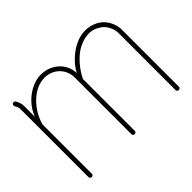

<svg xmlns="http://www.w3.org/2000/svg" viewBox="-116 -791 1006 1006"><g transform="rotate(-45 387.0 -287.5)"><path d="M59 -512V-15C59 -8 65 -3 72 -3C79 -3 84 -8 84 -15V-383C97 -424 118 -462 148 -492C166 -510 186 -525 209 -535C227 -542 246 -547 265 -547C270 -547 275 -546 280 -546C306 -542 331 -530 348 -511C366 -492 376 -466 377 -441V-15C377 -8 382 -3 389 -3C396 -3 402 -8 402 -15V-400C419 -434 442 -466 470 -492C488 -509 509 -524 532 -533C550 -541 571 -546 591 -546C595 -546 599 -546 603 -546C629 -543 654 -531 673 -513C691 -494 702 -469 704 -443V-15C704 -8 709 -3 716 -3C723 -3 729 -8 729 -15V-444C727 -476 713 -508 691 -531C668 -554 637 -567 605 -570C600 -571 595 -571 591 -571C567 -571 543 -566 522 -556C496 -545 473 -529 453 -510C433 -492 416 -472 401 -444C401 -476 387 -506 367 -528C345 -551 315 -566 284 -570C277 -571 271 -572 265 -572C242 -572 220 -567 199 -558C173 -547 150 -530 130 -510C112 -491 96 -469 84 -438V-512C84 -516 84 -520 84 -524C82 -538 77 -552 70 -565C66 -570 58 -572 52 -569C47 -565 45 -557 48 -551C54 -542 58 -532 59 -521C59 -518 59 -515 59 -512Z"/></g></svg>

Font: LS
Style: Light
Weight: 300
Designer: BSozoo
Foundry: BSozoo
Version: Version 001.000